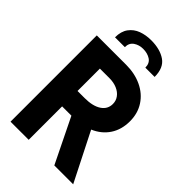

<svg xmlns="http://www.w3.org/2000/svg" viewBox="-271 -1038 1141 1141"><g transform="rotate(45 300.0 -467.0)"><path d="M48 -725H295Q367.5 -725 425.2 -697.8Q483 -670.5 515.8 -620.2Q548.5 -570 548.5 -503.5Q548.5 -433.5 514.8 -382.5Q481 -331.5 420 -305.5L574.5 0H416L278.5 -281H200.5V0H48ZM404 -504.5Q404 -532 388.2 -553.2Q372.5 -574.5 344.5 -586.5Q316.5 -598.5 281 -598.5H200.5V-410.5H260Q328 -410.5 366 -435.5Q404 -460.5 404 -504.5ZM465.5 -793.5H387.5Q387.5 -830 361.8 -846.8Q336 -863.5 299.5 -863.5Q266 -863.5 240.5 -846.2Q215 -829 215 -793.5H132.5Q132.5 -843.5 155.5 -874.8Q178.5 -906 215.8 -919.8Q253 -933.5 297.5 -933.5Q372 -933.5 418.8 -901.5Q465.5 -869.5 465.5 -793.5Z"/></g></svg>

Font: JuliaMono ExtraBold
Style: Regular
Weight: 800
Monospace: yes
Designer: cormullion
Foundry: corm
Version: Version 0.055; ttfautohint (v1.8.4)